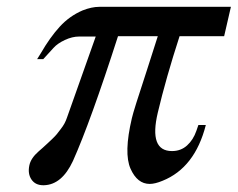

<svg xmlns="http://www.w3.org/2000/svg" viewBox="-20 -528 703 568"><path d="M109.9 20H107.9Q84.5 20 73 2.9Q61.5 -14.2 66.9 -39.1Q71.3 -60.1 94.2 -80.1L106.4 -90.8Q118.2 -101.6 120.8 -104Q123.5 -106.4 133.8 -116.2Q144 -126 148.2 -131.3Q152.3 -136.7 159.4 -145.8Q166.5 -154.8 170.9 -163.1Q175.3 -171.4 178.2 -180.2L263.2 -419.9H213.9Q193.8 -419.9 171.9 -409.7Q149.9 -399.4 138.2 -386.2L107.9 -353H89.8L101.1 -371.1Q127.9 -417.5 156.7 -449Q185.5 -480.5 224.1 -497.1Q251 -507.8 273.9 -507.8H663.1L643.1 -420.9H511.2Q470.7 -295.9 446.8 -194.8Q419.9 -81.1 488.8 -81.1Q515.1 -81.1 533.4 -97.7Q551.8 -114.3 561 -141.1Q565.9 -155.8 566.9 -158.2H588.9Q556.6 -31.7 460.9 6.8Q438.5 16.1 422.9 16.1Q386.2 16.1 366.2 -28.8Q345.7 -74.7 370.1 -178.2Q374.5 -198.7 414.1 -318.8L446.8 -420.9H329.1Q247.6 -167.5 195.8 -51.8Q163.1 18.6 109.9 20Z"/></svg>

Font: Perun
Style: Bold Italic
Weight: 700
Italic angle: -12°
Foundry: Copyright (c) Stefan Peev, Context Ltd, 2016
Version: Version 001.000